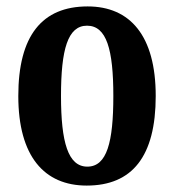

<svg xmlns="http://www.w3.org/2000/svg" viewBox="-20 -568 543 598"><path d="M250 10C392 10 465 -81 465 -269C465 -457 385 -548 253 -548C111 -548 37 -457 37 -269C37 -81 118 10 250 10ZM252 -49C192 -49 170 -125 170 -269C170 -414 191 -488 251 -488C312 -488 333 -414 333 -269C333 -125 313 -49 252 -49Z"/></svg>

Font: Noto Serif Bengali ExtraCondensed
Style: Regular
Weight: 400
Width: 2
Designer: Juan Bruce, Universal Thirst, Indian Type Foundry and the Monotype Design Team.
Foundry: Monotype Imaging Inc.
Version: Version 2.003